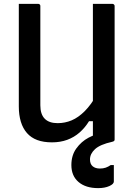

<svg xmlns="http://www.w3.org/2000/svg" viewBox="-20 -720 690 990"><path d="M571 0Q555 0 538 0Q521 0 504.5 0Q488 0 470 0Q468 0 466 -0.5Q464 -1 463 -2Q462 -3 461 -4Q460 -5 459.5 -7Q459 -9 459 -11Q459 -97 459 -183Q459 -269 459 -355.5Q459 -442 459 -528Q459 -614 459 -700Q477 -700 493.5 -700Q510 -700 527 -700Q544 -700 560 -700Q563 -700 565.5 -698.5Q568 -697 569.5 -694.5Q571 -692 571 -689Q571 -617 571 -543.5Q571 -470 571 -397Q571 -324 571 -251Q571 -178 571 -106Q571 -78 571 -51Q571 -24 571 0ZM248 14Q204 14 172 2Q140 -10 119 -34Q98 -58 87.5 -92.5Q77 -127 77 -171Q77 -236 77 -306Q77 -376 77 -451Q77 -526 77 -600Q77 -625 77 -650Q77 -675 77 -700Q102 -700 127 -700Q152 -700 177 -700Q181 -700 183 -698.5Q185 -697 186.5 -695Q188 -693 188 -689Q188 -604 188 -516.5Q188 -429 188 -343Q188 -257 188 -177Q188 -131 210.5 -108Q233 -85 277 -85Q315 -85 349.5 -99.5Q384 -114 417 -147Q450 -180 481 -235V-95H439Q418 -61 390 -36.5Q362 -12 326.5 1Q291 14 248 14ZM513 -34Q524 -34 537.5 -26.5Q551 -19 571 0Q571 3 569 6Q567 9 559 11Q496 25 470 49Q444 73 444 102Q444 126 458 137.5Q472 149 495 149Q512 149 525 144.5Q538 140 551 131H567Q567 139 567 149Q567 159 567 174Q567 189 567 216Q567 229 543.5 239.5Q520 250 486 250Q422 250 385 218.5Q348 187 348 131Q348 81 373.5 45.5Q399 10 436.5 -10Q474 -30 513 -34Z"/></svg>

Font: Recursive Medium
Style: Regular
Weight: 500
Version: Version 1.085